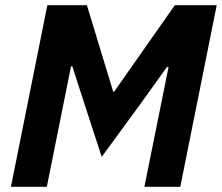

<svg xmlns="http://www.w3.org/2000/svg" viewBox="-20 -718 853 738"><path d="M535 0 628 -461H622L526 -327L371 -115L297 -342L258 -463H253L160 0H22L162 -698H314L415 -366H419L652 -698H813L673 0Z"/></svg>

Font: Aneliza
Style: Bold Italic
Weight: 700
Italic angle: -11.31°
Designer: Mike Abbink, Paul van der Laan, Pieter van Rosmalen
Foundry: Bold Monday
Version: Version 3.0